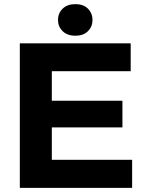

<svg xmlns="http://www.w3.org/2000/svg" viewBox="-20 -910 696 930"><path d="M76 0V-700H613V-565H231V-422H573V-293H231V-136H620V0ZM345 -737Q306 -737 283.5 -759Q261 -781 261 -813Q261 -846 283.5 -868Q306 -890 345 -890Q384 -890 406 -868Q428 -846 428 -813Q428 -781 406 -759Q384 -737 345 -737Z"/></svg>

Font: REM SemiBold
Style: Regular
Weight: 600
Designer: Octavio Pardo
Foundry: Ashler Design
Version: Version 1.005;gftools[0.9.28]